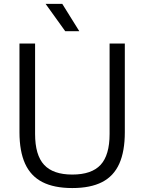

<svg xmlns="http://www.w3.org/2000/svg" viewBox="-20 -966 748 996"><path d="M355 9.5Q260.5 9.5 200 -21.5Q139.5 -52.5 110.2 -116.8Q81 -181 81 -280V-740H162V-271Q162 -161.5 208.8 -111Q255.5 -60.5 355 -60.5Q455.5 -60.5 502 -111Q548.5 -161.5 548.5 -271V-740H627.5V-280Q627.5 -181 598.8 -116.8Q570 -52.5 509.8 -21.5Q449.5 9.5 355 9.5ZM318.5 -804 216.5 -946H303L391.5 -804Z"/></svg>

Font: Encode Sans SC
Style: Regular
Weight: 400
Version: Version 3.002